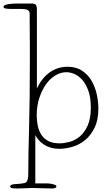

<svg xmlns="http://www.w3.org/2000/svg" viewBox="-101 -838 615 1093"><path d="M109 -334Q137 -394 182 -426Q227 -458 284 -458Q333 -458 367 -435Q401 -412 421 -377Q441 -342 450 -300Q459 -258 459 -220Q459 -155 437.5 -111Q416 -67 383.5 -40.5Q351 -14 312 -2.5Q273 9 238 9Q208 9 186 2Q164 -5 147.5 -16Q131 -27 119.5 -40.5Q108 -54 100 -68V206H165Q167 206 176 206.5Q185 207 194.5 209Q204 211 212 214Q220 217 220 223Q220 228 216.5 230Q213 232 208.5 233.5Q204 235 200.5 235Q197 235 196 235Q192 235 174 234.5Q156 234 136 233.5Q116 233 99.5 232.5Q83 232 82 232Q81 232 70 232.5Q59 233 45 233.5Q31 234 17.5 234.5Q4 235 -1 235Q-29 235 -36 232Q-43 229 -43 224Q-43 217 -35.5 214Q-28 211 -17 210Q-6 209 6 208.5Q18 208 27 206Q33 205 38.5 204Q44 203 49 198.5Q54 194 57 182.5Q60 171 60 149Q60 50 64.5 -110.5Q69 -271 69 -498Q69 -538 69 -578Q69 -618 68.5 -653.5Q68 -689 68 -717Q68 -745 68 -760Q68 -775 56.5 -781Q45 -787 23 -787H-35Q-52 -787 -66.5 -789Q-81 -791 -81 -799Q-81 -806 -70 -810Q-59 -814 -45.5 -815.5Q-32 -817 -20.5 -817.5Q-9 -818 -7 -818H83Q92 -818 100.5 -813Q109 -808 109 -782ZM108 -182Q108 -153 113.5 -124.5Q119 -96 133 -73Q147 -50 172.5 -36Q198 -22 238 -22Q263 -22 294 -30Q325 -38 352 -60Q379 -82 397.5 -122Q416 -162 416 -225Q416 -283 402 -321.5Q388 -360 367 -383.5Q346 -407 322 -417Q298 -427 277 -427Q244 -427 213 -408Q182 -389 159 -355.5Q136 -322 122 -277.5Q108 -233 108 -182Z"/></svg>

Font: Life Savers
Style: Regular
Weight: 400
Designer: Pablo Impallari, Rodrigo Fuenzalida, Brenda Gallo
Foundry: Pablo Impallari, Rodrigo Fuenzalida, Brenda Gallo
Version: Version 3.001; ttfautohint (v0.95) -l 8 -r 50 -G 200 -x 14 -